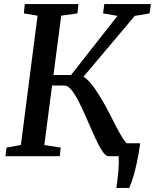

<svg xmlns="http://www.w3.org/2000/svg" viewBox="-20 -763 757 938"><path d="M548.5 155Q551 138 553.5 118.5Q556 99 557.8 79Q559.5 59 560.2 39Q561 19 559.5 0L508.5 -63H665Q657.5 -9.5 648.5 32Q639.5 73.5 630 103.8Q620.5 134 611.5 155ZM510.5 0Q496 0 479.8 -24.8Q463.5 -49.5 445.2 -89Q427 -128.5 408.2 -172.5Q389.5 -216.5 370 -256Q350.5 -295.5 331.8 -320.2Q313 -345 295 -345H208L215 -396.5H327L554 -685.5L483.5 -697.5L489.5 -743H717L711 -697.5L638.5 -685.5L356.5 -351L367.5 -394.5Q380.5 -393.5 393 -384.8Q405.5 -376 418.8 -361.2Q432 -346.5 445 -327.5Q458 -308.5 471 -287.5Q492 -253 511.8 -214.5Q531.5 -176 549.2 -141.5Q567 -107 582.2 -84Q597.5 -61 608.5 -57L653.5 -45L649 0ZM6.5 0 12 -42 82 -54.5 163.5 -686.5 96.5 -697.5 101 -743H363.5L358 -697.5L279 -686.5L196.5 -54.5L276.5 -42L272 0Z"/></svg>

Font: Merriweather Medium
Style: Italic
Weight: 500
Italic angle: -7.8°
Version: Version 2.101